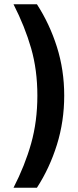

<svg xmlns="http://www.w3.org/2000/svg" viewBox="-20 -795 362 894"><path d="M154 -350Q154 -469 125 -570Q96 -671 43 -775H152Q211 -684 245 -576.5Q279 -469 279 -350Q279 -230 245 -121Q211 -12 152 79H43Q96 -24 125 -127Q154 -230 154 -350Z"/></svg>

Font: Maitree SemiBold
Style: Regular
Weight: 600
Designer: CadsonDemak Team
Foundry: CadsonDemak
Version: Version 1.001